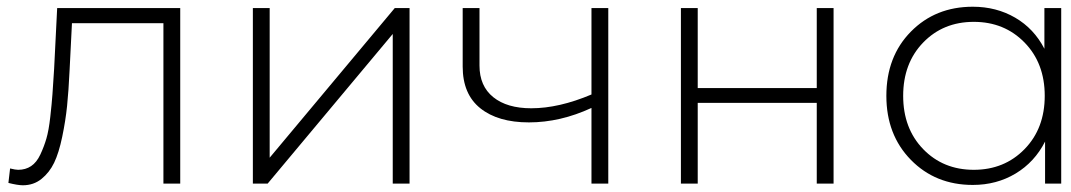

<svg xmlns="http://www.w3.org/2000/svg" viewBox="-20 -546 3184 571"><path d="M150 -522H516V0H466V-477H194L187 -338Q184 -275 179.5 -231Q175 -187 165 -139Q155 -91 141 -62Q127 -33 103.5 -14Q80 5 48 5Q33 5 5 -2L10 -45Q26 -41 34 -41Q56 -41 72.5 -52Q89 -63 100 -86.5Q111 -110 118 -134Q125 -158 129.5 -198Q134 -238 136 -266Q138 -294 141 -342Z M732 0V-522H782V-77L1154 -522H1198V0H1148V-445L776 0Z M1739 -522H1789V0H1739V-225Q1646 -182 1553 -182Q1461 -182 1408.5 -224Q1356 -266 1356 -348V-522H1406V-351Q1406 -290 1447 -257Q1488 -224 1560 -224Q1642 -224 1739 -265Z M2005 0V-522H2055V-284H2409V-522H2459V0H2409V-240H2055V0Z M3086 -522H3136V0H3088V-125Q3057 -64 3000.5 -30Q2944 4 2873 4Q2762 4 2689 -70.5Q2616 -145 2616 -261Q2616 -378 2689 -452Q2762 -526 2873 -526Q2943 -526 2999 -493.5Q3055 -461 3086 -401ZM2725.5 -102.5Q2785 -41 2876 -41Q2967 -41 3027 -102.5Q3087 -164 3087 -261Q3087 -358 3027 -419.5Q2967 -481 2876 -481Q2785 -481 2725.5 -419.5Q2666 -358 2666 -261Q2666 -164 2725.5 -102.5Z"/></svg>

Font: mBank Light
Style: Regular
Weight: 300
Designer: Julieta Ulanovsky
Foundry: Julieta Ulanovsky
Version: Version 7.200;PS 007.200;hotconv 1.0.88;makeotf.lib2.5.64775